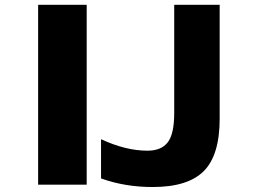

<svg xmlns="http://www.w3.org/2000/svg" viewBox="-20 -752 1040 784"><path d="M135.7 2V-732.4H334V2ZM392.6 -23.4V-183.6Q493.2 -136.7 582 -136.7Q638.7 -136.7 665 -170.9Q691.4 -205.1 691.4 -291V-732.4H877V-267.6Q877 -118.2 812 -53.2Q747.1 11.7 603.5 11.7Q490.2 11.7 392.6 -23.4Z"/></svg>

Font: GenEi Gothic M Heavy
Style: Regular
Weight: 800
Designer: o_tamon (Modified); [Source Han Sans]
Ryoko NISHIZUKA  (kana & ideographs); Paul D. Hunt (Latin, Greek & Cyrillic); Wenl
Version: Version 1.1a;Original Version 1.004